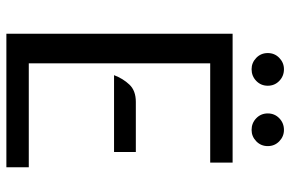

<svg xmlns="http://www.w3.org/2000/svg" viewBox="-178 -754 932 617"><g transform="rotate(90 288.5 -446.0)"><path d="M89 -727H503V-655H184V-72H518V0H89ZM469 -416V-346H222Q233 -375 252.5 -395.5Q272 -416 308 -416ZM151 -840Q151 -862 166.5 -877Q182 -892 203 -892Q225 -892 240.5 -877Q256 -862 256 -840Q256 -818 240.5 -803Q225 -788 203 -788Q182 -788 166.5 -803Q151 -818 151 -840ZM345 -840Q345 -862 360.5 -877Q376 -892 398 -892Q419 -892 434.5 -877Q450 -862 450 -840Q450 -818 434.5 -803Q419 -788 398 -788Q376 -788 360.5 -803Q345 -818 345 -840Z"/></g></svg>

Font: Expletus Sans
Style: Regular
Weight: 400
Designer: Jasper de Waard
Foundry: Designtown
Version: Version 7.028